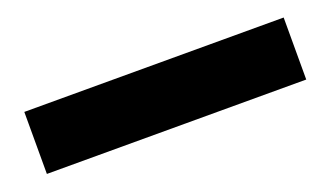

<svg xmlns="http://www.w3.org/2000/svg" viewBox="-30 -70 606 352"><g transform="rotate(-20 273.0 105.5)"><path d="M526 166H20V45H526Z"/></g></svg>

Font: Hind Siliguri
Style: Bold
Weight: 700
Designer: Jyotish Sonowal
Foundry: Indian Type Foundry
Version: Version 1.001;PS 1.0;hotconv 1.0.86;makeotf.lib2.5.63406; tt